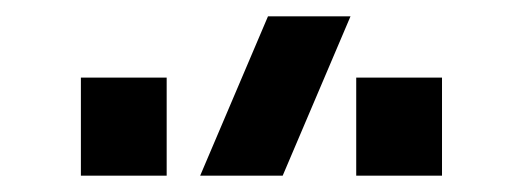

<svg xmlns="http://www.w3.org/2000/svg" viewBox="-20 -830 640 235"><path d="M225 -615H326L409 -810H308ZM521 -615V-735H416V-615ZM184 -615V-735H79V-615Z"/></svg>

Font: Manrope ExtraBold
Style: Regular
Weight: 800
Designer: Mikhail Sharanda
Foundry: Mikhail Sharanda
Version: Version 4.505